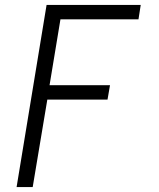

<svg xmlns="http://www.w3.org/2000/svg" viewBox="-20 -550 640 775"><path d="M47 205 168 -530H548L539 -472H224L180 -206H424L414 -148H171L112 205Z"/></svg>

Font: Iosevka Curly Light Extended
Style: Italic
Weight: 300
Width: 7
Italic angle: -9°
Monospace: yes
Designer: Belleve Invis
Foundry: Belleve Invis
Version: Version 11.1.0; ttfautohint (v1.8.3)